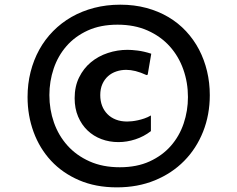

<svg xmlns="http://www.w3.org/2000/svg" viewBox="-20 -768 1014 820"><path d="M97.7 -353.5Q97.7 -409.7 110.6 -460.7Q123.5 -511.7 147.7 -555.7Q171.9 -599.6 206.8 -635Q241.7 -670.4 285.6 -695.6Q329.6 -720.7 382.1 -734.4Q434.6 -748 493.7 -748Q553.7 -748 605.2 -734.1Q656.7 -720.2 699.2 -695.1Q741.7 -669.9 774.7 -634.5Q807.6 -599.1 830.1 -556.2Q852.5 -513.2 864.3 -463.9Q876 -414.6 876 -361.8Q876 -277.8 847.4 -205.8Q818.8 -133.8 766.6 -80.8Q714.4 -27.8 641.4 2.2Q568.4 32.2 479 32.2Q388.7 32.2 317.9 1.7Q247.1 -28.8 198.2 -81.3Q149.4 -133.8 123.5 -204.1Q97.7 -274.4 97.7 -353.5ZM190.9 -361.8Q190.9 -300.3 210.4 -244.6Q230 -189 268.1 -146.5Q306.2 -104 362.3 -78.9Q418.5 -53.7 491.7 -53.7Q564.5 -53.7 618.9 -78.6Q673.3 -103.5 709.7 -145Q746.1 -186.5 764.4 -240.7Q782.7 -294.9 782.7 -353.5Q782.7 -415.5 762.9 -471.4Q743.2 -527.3 705.1 -569.8Q667 -612.3 610.8 -637.5Q554.7 -662.6 481.9 -662.6Q409.2 -662.6 354.7 -637.7Q300.3 -612.8 263.9 -571Q227.5 -529.3 209.2 -474.9Q190.9 -420.4 190.9 -361.8ZM624.5 -208Q594.2 -184.6 558.1 -172.9Q522 -161.1 485.8 -161.1Q447.3 -161.1 413.3 -173.8Q379.4 -186.5 354 -210.7Q328.6 -234.9 313.7 -269.8Q298.8 -304.7 298.8 -348.6Q298.8 -398.9 317.9 -437.5Q336.9 -476.1 368.4 -502.2Q399.9 -528.3 440.7 -541.7Q481.4 -555.2 524.9 -555.2Q542 -555.2 568.1 -552Q594.2 -548.8 626 -538.6L610.8 -449.2L606 -447.3Q580.6 -459 559.1 -464.4Q537.6 -469.7 519 -469.7Q497.1 -469.7 476.8 -462.9Q456.5 -456.1 441.4 -442.6Q426.3 -429.2 417.2 -408.9Q408.2 -388.7 408.2 -361.8Q408.2 -336.9 416 -316.4Q423.8 -295.9 438.7 -280.8Q453.6 -265.6 474.9 -257.3Q496.1 -249 522.9 -249Q531.7 -249 543.7 -250.2Q555.7 -251.5 569.1 -254.4Q582.5 -257.3 596.9 -262.2Q611.3 -267.1 624.5 -274.9Z"/></svg>

Font: Proza Libre
Style: SemiBold
Weight: 600
Designer: Jasper de Waard
Foundry: Jasper de Waard
Version: Version 1.000; ttfautohint (v1.4.1.8-43bc) -l 8 -r 50 -G 200